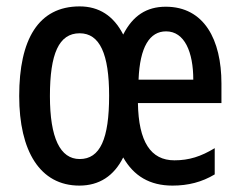

<svg xmlns="http://www.w3.org/2000/svg" viewBox="-20 -570 751 600"><path d="M498 -549C438 -549 395 -521 365 -462C335 -521 289 -550 229 -550C100 -550 40 -447 40 -270C40 -98 105 10 228 10C290 10 336 -20 365 -78C398 -20 448 10 519 10C568 10 611 -1 651 -25V-107C608 -81 571 -69 525 -69C451 -69 413 -127 411 -248H672V-309C672 -446 618 -549 498 -549ZM499 -472C557 -472 584 -407 584 -321H413C417 -424 448 -472 499 -472ZM229 -466C292 -466 321 -401 321 -271C321 -136 293 -73 229 -73C168 -73 136 -139 136 -270C136 -402 164 -466 229 -466Z"/></svg>

Font: Noto Sans Gurmukhi UI ExtraCondensed Medium
Style: Regular
Weight: 500
Width: 2
Designer: Jelle Bosma - Monotype Design Team
Foundry: Monotype Imaging Inc.
Version: Version 2.004